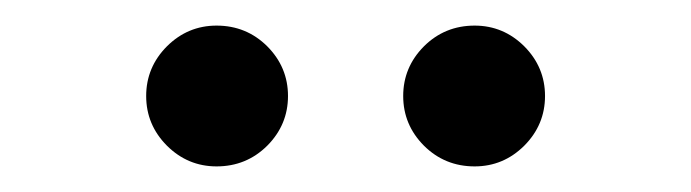

<svg xmlns="http://www.w3.org/2000/svg" viewBox="-20 -700 540 150"><path d="M350.8 -570Q327.5 -570 311.2 -586.2Q295 -602.5 295 -625Q295 -647.5 311.2 -663.8Q327.5 -680 350.8 -680Q373.3 -680 389.6 -663.8Q405.8 -647.5 405.8 -625Q405.8 -602.5 389.6 -586.2Q373.3 -570 350.8 -570ZM149.2 -570Q126.7 -570 110.4 -586.2Q94.2 -602.5 94.2 -625Q94.2 -647.5 110.4 -663.8Q126.7 -680 149.2 -680Q172.5 -680 188.8 -663.8Q205 -647.5 205 -625Q205 -602.5 188.8 -586.2Q172.5 -570 149.2 -570Z"/></svg>

Font: Funnel Sans
Style: Regular
Weight: 400
Designer: NORD ID, Kristian Moeller
Foundry: Dicotype
Version: Version 1.000